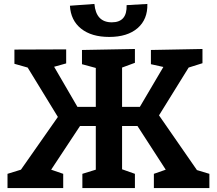

<svg xmlns="http://www.w3.org/2000/svg" viewBox="-20 -952 1097 972"><path d="M18 0V-72L86 -93L273 -360L120 -610L53 -629V-701L315 -702V-631L254 -614L372 -411H465V-608L395 -627V-699L663 -704V-634L598 -610V-411H688L807 -613L744 -627V-699L1005 -704V-632L935 -610L785 -368L977 -91L1040 -72V0H759V-72L819 -93L676 -314H598V-95L663 -72V0H397V-72L465 -93V-314H385L239 -93L300 -72V0ZM533 -765Q443 -765 390.5 -807Q338 -849 334 -923L458 -932Q466 -839 546 -839Q624 -839 621 -926L726 -932Q728 -854 676.5 -809.5Q625 -765 533 -765Z"/></svg>

Font: Bitter
Style: Bold
Weight: 700
Designer: Sol Matas, and Bitter project Authors
Foundry: Sol Matas
Version: Version 2.001